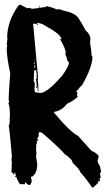

<svg xmlns="http://www.w3.org/2000/svg" viewBox="-20 -767 475 851"><path d="M69.3 -746.6 99.6 -731H104.5L113.3 -732.4Q113.3 -729 118.7 -729H124V-727.1H129.4L127.4 -731L134.8 -729L178.7 -735.8Q178.7 -734.4 180.2 -734.4Q180.2 -736.8 187.5 -739.7Q210.4 -734.4 227.5 -727.1Q227.5 -725.6 229.5 -725.6H247.1Q251.5 -721.7 282.2 -714.8Q321.8 -703.1 333 -678.2Q337.4 -673.8 359.4 -632.3Q380.9 -614.7 380.9 -591.8L378.9 -579.6Q385.7 -535.2 385.7 -526.9V-521.5L389.6 -516.1V-514.6Q389.6 -470.2 343.8 -389.6Q335.9 -384.3 317.4 -359.9Q324.2 -357.4 324.2 -354.5Q324.2 -353.5 320.8 -349.1L324.2 -336.9Q295.9 -314 276.9 -307.1Q255.4 -277.8 224.1 -272Q218.8 -272 218.8 -268.6Q288.6 -184.1 326.2 -164.6L384.3 -99.6Q409.7 -87.9 417.5 -75.2Q417.5 -66.4 414.1 -66.4L416 -63L412.1 -57.6L414.1 -48.8H412.1Q424.8 -29.8 424.8 -22.5Q424.8 -17.6 428.2 -8.3H426.3L428.2 -4.9V-1.5H426.3L422.9 -2.9L426.3 21.5Q422.9 23.4 420.9 23.4L422.9 32.2V33.7Q422.9 37.6 419.4 37.6Q416 35.6 414.1 35.6V39.1L416 42.5L393.1 64H387.7Q369.1 33.7 335 -4.9Q335 -14.2 301.8 -45.4Q301.8 -60.5 266.6 -84Q252 -104 168 -177.2Q157.2 -182.1 153.8 -182.1Q153.8 -178.7 150.4 -169.9Q152.3 -166.5 152.3 -164.6L145 -152.3L150.4 -143.6H148.4L145 -145.5Q145 -140.1 141.6 -140.1V-138.2H145Q141.1 -124.5 139.6 -124.5Q139.6 -122.6 141.6 -122.6L139.6 -110.4Q139.6 -107.4 141.6 -85.4L139.6 -73.2L145 -41.5Q145 2 122.1 16.1L118.7 14.6Q118.7 18.6 117.2 21.5Q120.6 28.8 120.6 32.2H118.7Q120.6 35.6 120.6 37.6Q120.6 42 113.3 53.2Q100.1 53.2 94.2 41H90.8V49.8H83.5Q79.6 49.8 76.7 47.9Q73.7 49.8 69.3 49.8Q61.5 42 51.8 16.1L48.3 18.1H46.9V16.1Q50.3 11.7 50.3 11.2Q46.9 -1.5 46.9 -2.9H44.9Q44.9 0.5 43 0.5L44.9 3.9Q44.9 7.3 41.5 7.3Q41.5 3.4 30.8 -4.9V-6.3Q32.7 -47.4 32.7 -48.8L30.8 -57.6Q32.7 -66.9 32.7 -75.2Q22 -196.3 18.6 -213.9H22V-219.2Q22 -225.6 23.9 -234.9Q23.9 -236.8 22 -236.8L23.9 -245.6V-257.8Q23.9 -299.8 16.6 -309.1Q17.6 -312.5 20.5 -312.5L18.6 -324.7V-335.4Q18.6 -353 25.4 -442.4Q9.8 -513.2 9.8 -555.2Q11.7 -557.6 11.7 -565.4Q11.7 -568.8 9.8 -568.8Q12.2 -592.8 13.2 -597.2Q13.2 -599.1 11.7 -599.1Q11.7 -670.9 60.5 -741.2Q66.4 -746.6 69.3 -746.6ZM150.4 -737.8H157.2V-734.4H150.4ZM143.6 -664.1V-662.1Q148.4 -662.1 148.4 -658.7V-656.7H147Q140.6 -662.1 134.8 -662.1H129.4L126 -660.6L127.4 -656.7V-655.3L148.4 -426.8Q147 -423.3 147 -421.4L148.4 -418Q148.4 -416 147 -412.6Q150.4 -393.6 150.4 -368.7V-363.3H147V-382.8H145V-377.4H139.6V-382.8H143.6L139.6 -416Q143.6 -421.9 143.6 -426.8L139.6 -432.1H143.6Q142.1 -447.8 139.6 -447.8L141.6 -451.2V-454.6L132.8 -456.5L130.9 -447.8V-442.4Q130.9 -428.2 129.4 -409.2Q134.8 -396.5 134.8 -395L132.8 -391.6L134.8 -388.2Q132.8 -378.4 132.8 -372.1Q132.8 -357.4 139.6 -356.4Q141.6 -356.4 141.6 -357.9Q153.8 -356.4 157.2 -354.5Q188.5 -354.5 255.9 -432.1Q285.6 -473.6 285.6 -489.7Q275.4 -500.5 275.4 -514.6Q271 -514.6 270 -532.2H271.5Q271.5 -550.8 245.1 -595.2H247.1L252.4 -591.8V-593.8Q250 -615.2 182.1 -651.9Q172.4 -660.6 148.4 -665.5Q145 -664.1 143.6 -664.1ZM134.8 -503.9V-500.5H136.2V-503.9ZM130.9 -498.5V-495.1H132.8V-498.5ZM130.9 -489.7Q130.9 -488.3 129.4 -484.9H134.8V-486.3Q134.8 -489.7 130.9 -489.7ZM132.8 -479.5V-465.3H136.2V-467.3L134.8 -470.7L136.2 -474.1Q134.8 -477.5 134.8 -479.5Z"/></svg>

Font: Mister Brush
Style: Regular
Weight: 400
Designer: GGBotNet
Foundry: GGBotNet
Version: 1.00